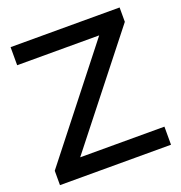

<svg xmlns="http://www.w3.org/2000/svg" viewBox="-127 -809 863 917"><g transform="rotate(-20 304.5 -350.0)"><path d="M22.8 0V-73L443.4 -608.1H26.5V-700H580.6V-627L158.9 -91.9H587.1V0Z"/></g></svg>

Font: Red Hat Display VF
Style: Regular
Weight: 300
Designer: Pentagram, MCKL
Foundry: Pentagram, MCKL
Version: Version 1.023